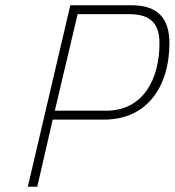

<svg xmlns="http://www.w3.org/2000/svg" viewBox="-20 -712 666 732"><path d="M276 -658H473C556 -658 588 -620 588 -547C588 -412 527 -290 385 -290H189ZM377 -256C546 -256 626 -389 626 -547C626 -641 583 -692 481 -692H248L86 0H122L181 -256H377Z"/></svg>

Font: RazerF5 Thin
Style: Italic
Weight: 250
Foundry: Razer Inc.
Version: Version 2